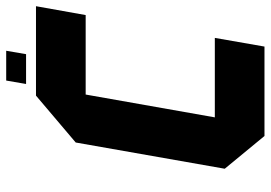

<svg xmlns="http://www.w3.org/2000/svg" viewBox="-144 -708 852 604"><g transform="rotate(-90 282.0 -406.0)"><path d="M564.5 -718.8 536.6 -562.5H286.6L214.8 -156.2H464.8L437.5 0H156.2L53.2 -125L135.7 -593.8L283.2 -718.8ZM319.8 -750 330.6 -812.5H424.3L413.6 -750Z"/></g></svg>

Font: Signwood
Style: Italic
Weight: 400
Italic angle: -10°
Designer: GGBotNet
Foundry: GGBotNet
Version: 0.95